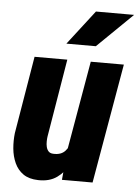

<svg xmlns="http://www.w3.org/2000/svg" viewBox="-54 -792 611 844"><g transform="rotate(5 251.5 -370.0)"><path d="M263.2 -135.3 331.5 -528.3H477.5L385.7 0H250.5ZM292.5 -238.3 326.7 -239.3Q322.8 -200.2 312.5 -156Q302.2 -111.8 282.2 -73.7Q262.2 -35.6 229.2 -12Q196.3 11.7 146.5 10.3Q105.5 9.3 80.3 -8.3Q55.2 -25.9 42 -54.9Q28.8 -84 25.6 -118.4Q22.5 -152.8 26.4 -186.5L83.5 -528.3H228L170.9 -184.6Q169.4 -175.3 169.2 -162.6Q168.9 -149.9 171.6 -138.4Q174.3 -127 181.4 -119.1Q188.5 -111.3 202.6 -110.8Q237.3 -108.9 255.6 -129.6Q273.9 -150.4 281.7 -180.9Q289.6 -211.4 292.5 -238.3ZM217.8 -598.1 335 -750H503.4L347.7 -598.1Z"/></g></svg>

Font: Roboto Condensed ExtraBold
Style: Italic
Weight: 800
Italic angle: -12°
Designer: Christian Robertson
Foundry: Google
Version: Version 3.008; 2023